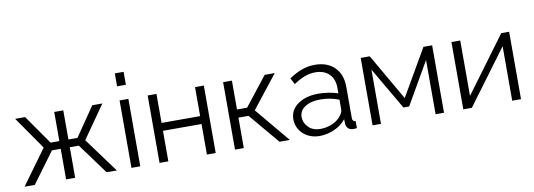

<svg xmlns="http://www.w3.org/2000/svg" viewBox="-57 -1090 4063 1461"><g transform="rotate(-10 1974.0 -360.0)"><path d="M38 0 233 -268 57 -521H134L291 -296H359V-521H429V-296H499L653 -521H731L554 -268L751 0H672L499 -236H429V0H359V-236H291L117 0Z M864 -630V-730H932V-630ZM864 0V-521H932V0Z M1081 0V-521H1149V-297H1447V-521H1515V0H1447V-236H1149V0Z M1664 0V-521H1732V-298H1810L1985 -521H2063L1864 -268L2088 0H2008L1810 -235H1732V0Z M2141 -150Q2141 -198 2169 -233.5Q2197 -269 2246.5 -289Q2296 -309 2361 -309Q2399 -309 2440 -302.5Q2481 -296 2513 -285V-329Q2513 -395 2474 -434Q2435 -473 2366 -473Q2325 -473 2284 -457.5Q2243 -442 2199 -412L2173 -460Q2224 -495 2273 -512.5Q2322 -530 2373 -530Q2469 -530 2525 -475Q2581 -420 2581 -323V-82Q2581 -55 2606 -54V0Q2584 3 2575 2Q2550 1 2537 -14Q2524 -29 2523 -46L2522 -84Q2487 -39 2431 -14.5Q2375 10 2317 10Q2266 10 2226 -11.5Q2186 -33 2163.5 -69.5Q2141 -106 2141 -150ZM2490 -110Q2513 -137 2513 -160V-236Q2444 -263 2369 -263Q2296 -263 2251 -234Q2206 -205 2206 -155Q2206 -112 2239.5 -77Q2273 -42 2333 -42Q2382 -42 2424.5 -61Q2467 -80 2490 -110Z M2727 0V-521H2797L3004 -162L3212 -521H3279V0H3214V-419L3026 -93H2982L2792 -419V0Z M3428 0V-520H3496V-92L3813 -521H3874V0H3806V-421L3494 0Z"/></g></svg>

Font: Raleway
Style: Regular
Weight: 400
Designer: Matt McInerney, Pablo Impallari, Rodrigo Fuenzalida
Foundry: Matt McInerney, Pablo Impallari, Rodrigo Fuenzalida
Version: Version 4.101;RELEASE